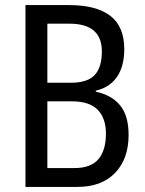

<svg xmlns="http://www.w3.org/2000/svg" viewBox="-20 -734 569 754"><path d="M252 -714Q358 -714 413 -672Q468 -630 468 -541Q468 -473 439 -431.5Q410 -390 356 -378V-374Q418 -361 451.5 -320.5Q485 -280 485 -204Q485 -110 432 -55Q379 0 284 0H80V-714ZM257 -409Q324 -409 352 -439.5Q380 -470 380 -532Q380 -641 253 -641H166V-409ZM166 -336V-74H272Q337 -74 366.5 -109Q396 -144 396 -209Q396 -270 363.5 -303Q331 -336 263 -336Z"/></svg>

Font: Noto Sans Lao Condensed
Style: Regular
Weight: 400
Width: 3
Designer: Monotype Design Team
Foundry: Monotype Imaging Inc.
Version: Version 2.003; ttfautohint (v1.8.4.7-5d5b)